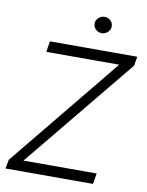

<svg xmlns="http://www.w3.org/2000/svg" viewBox="-98 -981 806 1051"><g transform="rotate(10 305.5 -456.0)"><path d="M6.8 0 16.1 -49.8 521 -667.5H115.7L125.5 -727.5H610.8L602.5 -676.8L96.2 -59.6H502.9L493.2 0ZM396 -820.8Q376.5 -820.8 362.8 -834.5Q349.1 -848.1 349.1 -867.7Q350.1 -885.3 364.3 -898.4Q378.4 -911.6 397 -911.6Q417 -911.6 430.9 -898.2Q444.8 -884.8 444.3 -865.7Q443.8 -847.2 429.7 -834Q415.5 -820.8 396 -820.8Z"/></g></svg>

Font: Inter Tight Light
Style: Italic
Weight: 300
Italic angle: -9.39999°
Designer: Rasmus Andersson
Foundry: rsms
Version: Version 3.004